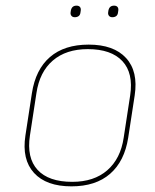

<svg xmlns="http://www.w3.org/2000/svg" viewBox="-20 -648 550 680"><path d="M233 12Q144 12 100.5 -35.5Q57 -83 70 -168L93 -318Q106 -402 157 -446Q208 -490 294 -490Q383 -490 426.5 -442.5Q470 -395 457 -310L434 -160Q421 -77 370 -32.5Q319 12 233 12ZM236 -4Q313 -4 360 -45Q407 -86 418 -160L441 -310Q453 -389 413.5 -431.5Q374 -474 291 -474Q214 -474 167 -433.5Q120 -393 109 -318L86 -168Q74 -89 113 -46.5Q152 -4 236 -4ZM378 -587Q370 -587 366 -592Q362 -597 363 -604L364 -611Q366 -620 371 -624Q376 -628 384 -628Q392 -628 396 -623.5Q400 -619 399 -611L398 -604Q397 -595 391.5 -591Q386 -587 378 -587ZM245 -587Q237 -587 233 -592Q229 -597 230 -604L231 -611Q233 -620 238 -624Q243 -628 251 -628Q259 -628 263 -623.5Q267 -619 266 -611L265 -604Q264 -595 258.5 -591Q253 -587 245 -587Z"/></svg>

Font: Sofia Sans Hairline
Style: Italic
Weight: 1
Italic angle: -9°
Designer: Botio Nikoltchev, Ani Petrova
Foundry: lettersoup
Version: Version 4.102